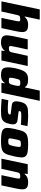

<svg xmlns="http://www.w3.org/2000/svg" viewBox="1446 -2228 791 3722"><g transform="rotate(90 1841.0 -367.5)"><path d="M7 0 163 -743H361L300 -452H309Q330 -477 355 -491.5Q380 -506 407 -512Q434 -518 460 -518Q516 -518 547 -505Q578 -492 590 -466.5Q602 -441 602 -403Q602 -382 597.5 -349.5Q593 -317 585 -282L525 0H327L382 -260Q386 -280 390 -301.5Q394 -323 394 -332Q394 -354 383.5 -359.5Q373 -365 349 -365Q326 -365 311.5 -361Q297 -357 288.5 -346.5Q280 -336 274.5 -317Q269 -298 263 -270L204 0Z M806 8Q750 8 719.5 -5Q689 -18 677 -43.5Q665 -69 665 -107Q665 -129 670.5 -162Q676 -195 682 -229L742 -510H940L885 -250Q881 -230 877 -209Q873 -188 873 -178Q873 -164 877.5 -156.5Q882 -149 892 -147Q902 -145 918 -145Q942 -145 956 -149Q970 -153 978.5 -163.5Q987 -174 993 -193Q999 -212 1004 -240L1063 -510H1260L1152 0H962L970 -60H961Q940 -34 914.5 -19Q889 -4 861 2Q833 8 806 8Z M1439 8Q1386 8 1352 -3.5Q1318 -15 1302 -44Q1286 -73 1286 -124Q1286 -149 1289 -182.5Q1292 -216 1300 -255Q1317 -333 1336 -384Q1355 -435 1380.5 -464Q1406 -493 1439 -505Q1472 -517 1516 -517Q1548 -517 1577 -513Q1606 -509 1629.5 -496.5Q1653 -484 1667 -456H1676L1737 -743H1935L1778 0H1586L1596 -61H1586Q1566 -32 1542 -17Q1518 -2 1492 3Q1466 8 1439 8ZM1544 -144Q1565 -144 1577 -146.5Q1589 -149 1597 -156.5Q1605 -164 1611 -176Q1615 -185 1619.5 -200.5Q1624 -216 1629 -234Q1634 -252 1638 -269.5Q1642 -287 1644 -303Q1646 -319 1646 -328Q1646 -351 1634 -358.5Q1622 -366 1590 -366Q1567 -366 1553 -363Q1539 -360 1530 -349.5Q1521 -339 1514.5 -316.5Q1508 -294 1499 -255Q1493 -227 1490 -208.5Q1487 -190 1487 -177Q1487 -163 1492.5 -155.5Q1498 -148 1511 -146Q1524 -144 1544 -144Z M2129 8Q2092 8 2050 6Q2008 4 1968 1Q1928 -2 1897 -5L1923 -133Q1945 -132 1967 -130Q1989 -128 2009.5 -126.5Q2030 -125 2048 -124.5Q2066 -124 2081 -124Q2119 -124 2141 -125.5Q2163 -127 2174.5 -131.5Q2186 -136 2192 -144Q2197 -148 2199 -154Q2201 -160 2201 -166Q2201 -176 2190.5 -179Q2180 -182 2150 -185L2019 -201Q1978 -206 1961 -228Q1944 -250 1944 -284Q1944 -300 1947.5 -321Q1951 -342 1955 -364Q1967 -419 1988 -450Q2009 -481 2040.5 -495.5Q2072 -510 2116.5 -514Q2161 -518 2218 -518Q2255 -518 2294.5 -516Q2334 -514 2368.5 -511Q2403 -508 2426 -504L2399 -377Q2369 -379 2340 -381Q2311 -383 2287.5 -384Q2264 -385 2250 -385Q2217 -385 2195.5 -384.5Q2174 -384 2161.5 -381Q2149 -378 2142 -370Q2138 -366 2136 -360Q2134 -354 2134 -346Q2134 -337 2142.5 -334Q2151 -331 2180 -328L2298 -314Q2324 -311 2345 -303Q2366 -295 2378.5 -277Q2391 -259 2391 -225Q2391 -212 2389 -194.5Q2387 -177 2382 -157Q2369 -98 2348 -64Q2327 -30 2296.5 -15Q2266 0 2224.5 4Q2183 8 2129 8Z M2712 8Q2614 8 2559.5 -3.5Q2505 -15 2482.5 -42Q2460 -69 2460 -116Q2460 -143 2465.5 -177.5Q2471 -212 2480 -255Q2495 -320 2507 -365Q2519 -410 2537 -440Q2555 -470 2584.5 -487Q2614 -504 2661 -511Q2708 -518 2780 -518Q2877 -518 2932 -507Q2987 -496 3009.5 -468.5Q3032 -441 3032 -393Q3032 -367 3027 -332.5Q3022 -298 3013 -255Q2998 -190 2985 -144.5Q2972 -99 2954 -69Q2936 -39 2907 -22.5Q2878 -6 2830.5 1Q2783 8 2712 8ZM2721 -133Q2741 -133 2754.5 -135Q2768 -137 2776.5 -143.5Q2785 -150 2791 -163Q2797 -176 2803 -198.5Q2809 -221 2816 -255Q2823 -287 2826 -308.5Q2829 -330 2829 -344Q2829 -359 2823 -366Q2817 -373 2804.5 -375Q2792 -377 2771 -377Q2745 -377 2730 -374Q2715 -371 2707 -359Q2699 -347 2692.5 -322.5Q2686 -298 2678 -255Q2671 -222 2667 -200Q2663 -178 2663 -164Q2663 -150 2668.5 -143Q2674 -136 2687 -134.5Q2700 -133 2721 -133Z M3056 0 3164 -510H3354L3346 -450H3355Q3376 -476 3401.5 -491Q3427 -506 3455 -512Q3483 -518 3510 -518Q3566 -518 3596.5 -505.5Q3627 -493 3639 -467.5Q3651 -442 3651 -404Q3651 -383 3646.5 -350Q3642 -317 3634 -282L3574 0H3376L3431 -260Q3435 -280 3439 -301.5Q3443 -323 3443 -332Q3443 -347 3438.5 -353.5Q3434 -360 3424.5 -362.5Q3415 -365 3398 -365Q3375 -365 3360.5 -361Q3346 -357 3337.5 -346.5Q3329 -336 3323.5 -317Q3318 -298 3312 -270L3253 0Z"/></g></svg>

Font: Saira SemiExpanded ExtraBold
Style: Italic
Weight: 800
Width: 6
Italic angle: -12°
Designer: Hector Gatti with collaboration of the Omnibus-Type team
Foundry: Omnibus-Type
Version: Version 1.101